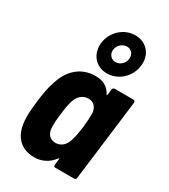

<svg xmlns="http://www.w3.org/2000/svg" viewBox="-200 -905 884 1006"><g transform="rotate(30 242.5 -401.5)"><path d="M284 -563C353 -563 411 -617 420 -687C429 -757 384 -811 315 -811C247 -811 188 -757 179 -687C171 -617 217 -563 284 -563ZM306 -738C333 -738 352 -716 348 -687C345 -659 321 -637 294 -637C267 -637 248 -659 251 -687C255 -716 280 -738 306 -738ZM348 -502 344 -469C343 -464 340 -464 338 -468C319 -505 286 -522 242 -522C150 -522 89 -462 65 -370C55 -346 47 -295 42 -258C38 -222 33 -173 35 -151C36 -54 84 8 174 8C218 8 258 -11 287 -50C290 -54 293 -53 292 -48L288 -12C287 -5 291 0 298 0H411C418 0 424 -5 424 -12L485 -502C485 -509 481 -514 474 -514H361C354 -514 349 -509 348 -502ZM301 -172C292 -138 267 -113 233 -113C199 -113 179 -137 177 -171C176 -195 177 -220 182 -257C186 -294 191 -319 198 -343C208 -377 235 -401 268 -401C301 -401 321 -377 323 -344C323 -319 322 -294 318 -257C313 -220 308 -195 301 -172Z"/></g></svg>

Font: Barlow Semi Condensed
Style: Bold Italic
Weight: 700
Width: 4
Italic angle: -7°
Designer: Jeremy Tribby
Foundry: Tribby Type
Version: Version 1.422;hotconv 1.0.109;makeotfexe 2.5.65596